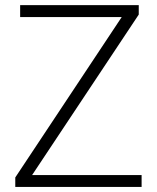

<svg xmlns="http://www.w3.org/2000/svg" viewBox="-20 -734 616 754"><path d="M536.1 -46.4V0H40V-37.1L458 -667H59.1V-713.9H524.9V-676.8L106 -46.4Z"/></svg>

Font: Open Sans Hebrew Light
Style: Regular
Weight: 300
Foundry: Ascender Corporation, Yanek Iontef
Version: Version 2.001;PS 002.001;hotconv 1.0.70;makeotf.lib2.5.58329